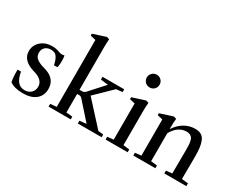

<svg xmlns="http://www.w3.org/2000/svg" viewBox="-96 -1136 1920 1557"><g transform="rotate(30 864.0 -357.5)"><path d="M180.7 11.2Q101.6 11.2 57.6 -20.5Q48.8 -52.2 48.8 -134.3H81.1Q91.3 -75.7 115.2 -46.6Q139.2 -17.6 179.2 -17.6Q217.3 -17.6 240.5 -39.6Q263.7 -61.5 263.7 -97.7Q263.7 -128.9 241.2 -151.9Q218.8 -174.8 176.8 -186Q52.7 -220.7 52.7 -310.5Q52.7 -366.2 94 -402.8Q135.3 -439.5 200.2 -439.5Q235.4 -439.5 267.6 -426.8Q293.9 -416 321.3 -423.8Q325.7 -398.9 325.7 -371.6Q325.7 -341.3 319.8 -313L287.6 -311.5Q282.2 -335 277.3 -349.6Q272.5 -364.3 263.2 -379.9Q253.9 -395.5 239.3 -402.8Q224.6 -410.2 203.6 -410.2Q171.4 -410.2 150.6 -391.4Q129.9 -372.6 129.9 -339.4Q129.9 -305.2 156 -285.2Q182.1 -265.1 230 -252.9Q344.7 -222.7 344.7 -123Q344.7 -60.5 301.5 -24.7Q258.3 11.2 180.7 11.2Z M417 0V-25.9L475.1 -31.2V-657.7L424.8 -669.9V-687.5L544.9 -726.1L569.3 -717.8Q565.9 -678.7 565.9 -641.1V-243.7H590.8Q609.4 -243.7 622.6 -258.8L744.6 -393.6L674.8 -402.3V-428.2H877.9V-402.3L819.8 -396L667.5 -247.6L865.7 -30.3L913.6 -25.9V0H690.4V-25.9L753.9 -32.7L614.3 -189.5Q600.6 -204.6 588.4 -204.6H565.9V-31.2L624 -25.9V0Z M1047.9 -543.9Q1022.9 -543.9 1005.6 -561Q988.3 -578.1 988.3 -603.5Q988.3 -627.9 1006.1 -645.5Q1023.9 -663.1 1047.9 -663.1Q1073.2 -663.1 1090.6 -645.8Q1107.9 -628.4 1107.9 -603.5Q1107.9 -578.1 1090.6 -561Q1073.2 -543.9 1047.9 -543.9ZM950.7 0V-25.9L1008.3 -32.2V-370.6L958.5 -382.8V-400.4L1078.1 -439L1103 -430.7Q1099.1 -394 1099.1 -353.5V-32.7L1157.2 -25.9V0Z M1210 0V-25.9L1267.6 -32.2V-370.6L1217.8 -382.8V-400.4L1337.4 -439L1362.3 -430.7Q1358.4 -394 1358.4 -353.5V-332.5Q1391.1 -383.8 1437.7 -411.4Q1484.4 -439 1539.6 -439Q1573.2 -439 1595.2 -425.8Q1617.2 -412.6 1628.7 -384.8Q1640.1 -356.9 1644.3 -323.2Q1648.4 -289.6 1648.4 -238.8Q1648.4 -100.1 1647 -32.2L1707 -25.9V0H1500.5V-25.9L1556.6 -32.2Q1558.1 -142.6 1558.1 -257.3Q1558.1 -283.7 1556.9 -301Q1555.7 -318.4 1551.8 -335.7Q1547.9 -353 1540.5 -362.5Q1533.2 -372.1 1520.5 -378.2Q1507.8 -384.3 1489.7 -384.3Q1408.7 -384.3 1358.4 -294.4V-32.2L1416.5 -25.9V0Z"/></g></svg>

Font: Elstob 14pt Medium
Style: Regular
Weight: 500
Designer: Peter S. Baker
Version: Version 1.015